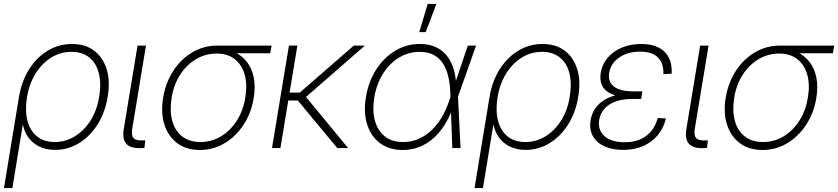

<svg xmlns="http://www.w3.org/2000/svg" viewBox="-27 -755 4273 979"><path d="M-6.8 204.1 69.8 -261.2Q83.5 -342.3 122.1 -402.8Q160.6 -463.4 217.3 -497.1Q273.9 -530.8 340.3 -530.8Q407.2 -530.8 452.4 -497.1Q497.6 -463.4 516.6 -402.8Q535.6 -342.3 522 -261.2Q508.8 -180.7 470 -119.6Q431.2 -58.6 375.2 -24.7Q319.3 9.3 253.9 9.3Q209 9.3 174.8 -7.1Q140.6 -23.4 119.1 -52.2Q97.7 -81.1 90.3 -117.7H88.9L36.1 204.1ZM252.4 -30.8Q307.1 -30.8 354.2 -59.6Q401.4 -88.4 434.3 -139.9Q467.3 -191.4 478.5 -261.2Q490.2 -330.6 476.8 -382.3Q463.4 -434.1 427.7 -462.4Q392.1 -490.7 337.4 -490.7Q281.7 -490.7 234.6 -461.7Q187.5 -432.6 155 -380.9Q122.6 -329.1 110.8 -261.2Q99.6 -191.9 112.8 -140.1Q126 -88.4 161.6 -59.6Q197.3 -30.8 252.4 -30.8Z M691.9 0.5Q639.2 2 617.4 -21.5Q595.7 -44.9 604 -96.2L674.3 -522.5H717.3L647.5 -100.1Q641.6 -64 654.1 -50.8Q666.5 -37.6 700.2 -39.1Q704.1 -39.1 707.3 -39.1Q710.4 -39.1 713.9 -39.6L709.5 -0.5Q705.6 -0.5 701.2 0Q696.8 0.5 691.9 0.5Z M992.2 9.8Q923.8 9.8 877.4 -24.4Q831.1 -58.6 811.5 -118.9Q792 -179.2 804.7 -256.8Q817.9 -335 857.2 -394.8Q896.5 -454.6 954.3 -488.5Q1012.2 -522.5 1080.1 -522.5H1357.9L1351.1 -483.4H1144.5L1077.1 -481.9Q1021 -481.9 972.9 -453.6Q924.8 -425.3 891.8 -374.5Q858.9 -323.7 848.1 -256.8Q837.4 -190.4 851.3 -139.2Q865.2 -87.9 902.1 -59.3Q939 -30.8 995.1 -30.8Q1051.8 -30.8 1099.6 -59.6Q1147.5 -88.4 1180.2 -139.4Q1212.9 -190.4 1223.6 -256.8Q1234.9 -323.7 1220.5 -374.5Q1206.1 -425.3 1169.7 -453.6Q1133.3 -481.9 1077.1 -481.9L1077.6 -507.3Q1127.4 -507.3 1166.7 -490Q1206.1 -472.7 1231.7 -439.7Q1257.3 -406.7 1266.8 -360.1Q1276.4 -313.5 1266.6 -254.9Q1253.9 -178.2 1214.6 -118.4Q1175.3 -58.6 1117.7 -24.4Q1060.1 9.8 992.2 9.8Z M1489.3 -522.5 1402.8 0H1359.9L1446.3 -522.5ZM1833.5 -522.5 1512.7 -242.7H1421.9L1428.7 -282.7H1501.5L1776.9 -522.5ZM1692.9 0 1484.9 -250.5 1519.5 -277.3 1748 0Z M2026.4 9.8Q1957.5 9.8 1910.9 -24.9Q1864.3 -59.6 1845 -120.8Q1825.7 -182.1 1838.9 -260.7Q1852.1 -339.4 1891.1 -400.4Q1930.2 -461.4 1987.8 -496.1Q2045.4 -530.8 2113.3 -530.8Q2159.2 -530.8 2193.4 -515.6Q2227.5 -500.5 2250.2 -472.4Q2272.9 -444.3 2285.2 -405.8Q2297.4 -367.2 2298.8 -320.8H2312.5L2308.1 -264.6L2321.3 0H2279.3L2269 -281.7Q2267.6 -329.1 2258.1 -367.7Q2248.5 -406.2 2230 -433.6Q2211.4 -460.9 2182.6 -475.8Q2153.8 -490.7 2112.3 -490.7Q2056.6 -490.7 2008.3 -461.7Q1960 -432.6 1926.8 -380.6Q1893.6 -328.6 1881.8 -260.3Q1870.6 -192.4 1884.5 -140.6Q1898.4 -88.9 1935.1 -59.8Q1971.7 -30.8 2028.3 -30.8Q2068.8 -30.8 2104.2 -45.4Q2139.6 -60.1 2169.7 -87.4Q2199.7 -114.7 2222.9 -152.8Q2246.1 -190.9 2262.2 -237.8L2358.4 -522.5H2400.4L2307.6 -259.8L2293 -199.2H2279.3Q2262.7 -153.3 2238 -115Q2213.4 -76.7 2181.4 -48.6Q2149.4 -20.5 2110.4 -5.4Q2071.3 9.8 2026.4 9.8ZM2110.8 -591.3 2153.8 -734.9H2198.2L2143.6 -591.3Z M2392.6 204.1 2469.2 -261.2Q2482.9 -342.3 2521.5 -402.8Q2560.1 -463.4 2616.7 -497.1Q2673.3 -530.8 2739.7 -530.8Q2806.6 -530.8 2851.8 -497.1Q2897 -463.4 2916 -402.8Q2935.1 -342.3 2921.4 -261.2Q2908.2 -180.7 2869.4 -119.6Q2830.6 -58.6 2774.7 -24.7Q2718.8 9.3 2653.3 9.3Q2608.4 9.3 2574.2 -7.1Q2540 -23.4 2518.6 -52.2Q2497.1 -81.1 2489.7 -117.7H2488.3L2435.5 204.1ZM2651.9 -30.8Q2706.5 -30.8 2753.7 -59.6Q2800.8 -88.4 2833.7 -139.9Q2866.7 -191.4 2877.9 -261.2Q2889.6 -330.6 2876.2 -382.3Q2862.8 -434.1 2827.1 -462.4Q2791.5 -490.7 2736.8 -490.7Q2681.2 -490.7 2634 -461.7Q2586.9 -432.6 2554.4 -380.9Q2522 -329.1 2510.3 -261.2Q2499 -191.9 2512.2 -140.1Q2525.4 -88.4 2561 -59.6Q2596.7 -30.8 2651.9 -30.8Z M3150.9 9.3Q3093.3 9.3 3053.2 -9.8Q3013.2 -28.8 2995.1 -62.7Q2977.1 -96.7 2984.4 -142.1Q2990.2 -175.8 3007.8 -201.7Q3025.4 -227.5 3054.2 -245.1Q3083 -262.7 3121.3 -271.5Q3159.7 -280.3 3206.1 -280.3H3247.1L3242.2 -250.5H3195.8Q3151.9 -250.5 3116 -238.8Q3080.1 -227.1 3057.4 -203.1Q3034.7 -179.2 3028.3 -143.6Q3020 -92.8 3054.9 -61.3Q3089.8 -29.8 3158.2 -29.8Q3204.6 -29.8 3238.5 -44.9Q3272.5 -60.1 3294.4 -87.4Q3316.4 -114.7 3326.7 -153.3L3368.7 -150.9Q3356.4 -101.6 3326.7 -65.7Q3296.9 -29.8 3252.4 -10.3Q3208 9.3 3150.9 9.3ZM3202.1 -257.3Q3156.2 -257.3 3122.6 -265.4Q3088.9 -273.4 3067.9 -289.3Q3046.9 -305.2 3039.1 -328.9Q3031.2 -352.5 3036.1 -383.8Q3043.5 -427.7 3071.8 -460.9Q3100.1 -494.1 3144.3 -512.5Q3188.5 -530.8 3243.2 -530.8Q3296.4 -530.8 3331.8 -512.5Q3367.2 -494.1 3383.8 -460.2Q3400.4 -426.3 3397.9 -379.4L3355.5 -376.5Q3357.9 -431.6 3328.1 -461.7Q3298.3 -491.7 3236.8 -491.7Q3173.3 -491.7 3130.4 -461.9Q3087.4 -432.1 3079.1 -383.8Q3071.8 -338.4 3103.3 -313.7Q3134.8 -289.1 3204.1 -289.1H3248L3243.2 -257.3Z M3560.5 0.5Q3507.8 2 3486.1 -21.5Q3464.4 -44.9 3472.7 -96.2L3543 -522.5H3585.9L3516.1 -100.1Q3510.3 -64 3522.7 -50.8Q3535.2 -37.6 3568.8 -39.1Q3572.8 -39.1 3575.9 -39.1Q3579.1 -39.1 3582.5 -39.6L3578.1 -0.5Q3574.2 -0.5 3569.8 0Q3565.4 0.5 3560.5 0.5Z M3860.8 9.8Q3792.5 9.8 3746.1 -24.4Q3699.7 -58.6 3680.2 -118.9Q3660.6 -179.2 3673.3 -256.8Q3686.5 -335 3725.8 -394.8Q3765.1 -454.6 3823 -488.5Q3880.9 -522.5 3948.7 -522.5H4226.6L4219.7 -483.4H4013.2L3945.8 -481.9Q3889.6 -481.9 3841.6 -453.6Q3793.5 -425.3 3760.5 -374.5Q3727.5 -323.7 3716.8 -256.8Q3706.1 -190.4 3720 -139.2Q3733.9 -87.9 3770.8 -59.3Q3807.6 -30.8 3863.8 -30.8Q3920.4 -30.8 3968.3 -59.6Q4016.1 -88.4 4048.8 -139.4Q4081.5 -190.4 4092.3 -256.8Q4103.5 -323.7 4089.1 -374.5Q4074.7 -425.3 4038.3 -453.6Q4002 -481.9 3945.8 -481.9L3946.3 -507.3Q3996.1 -507.3 4035.4 -490Q4074.7 -472.7 4100.3 -439.7Q4126 -406.7 4135.5 -360.1Q4145 -313.5 4135.3 -254.9Q4122.6 -178.2 4083.3 -118.4Q4043.9 -58.6 3986.3 -24.4Q3928.7 9.8 3860.8 9.8Z"/></svg>

Font: Inter 28pt ExtraLight
Style: Italic
Weight: 250
Italic angle: -9.3988°
Designer: Rasmus Andersson
Foundry: rsms
Version: Version 4.001;git-66647c0bb